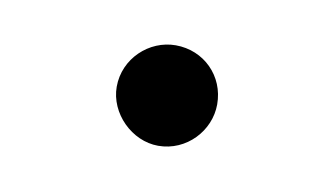

<svg xmlns="http://www.w3.org/2000/svg" viewBox="-30 -343 361 207"><g transform="rotate(10 150.0 -240.0)"><path d="M95 -240C95 -211 121 -185 150 -185C181 -185 205 -211 205 -240C205 -271 181 -295 150 -295C121 -295 95 -271 95 -240Z"/></g></svg>

Font: Jost
Style: Regular
Weight: 400
Version: Version 3.710